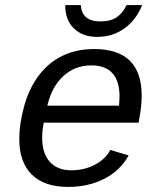

<svg xmlns="http://www.w3.org/2000/svg" viewBox="-20 -733 640 763"><path d="M153.8 -245.6Q147.5 -211.9 147.5 -186.5Q147.5 -123.5 178 -89.8Q208.5 -56.2 263.7 -56.2Q313.5 -56.2 355.7 -77.6Q397.9 -99.1 418.5 -137.2L491.2 -115.2Q457.5 -54.7 394.3 -22.5Q331.1 9.8 251 9.8Q156.2 9.8 106.4 -39.3Q56.6 -88.4 56.6 -180.7Q56.6 -241.2 76.2 -311.8Q95.7 -382.3 134.8 -433.8Q173.8 -485.4 229 -511.7Q284.2 -538.1 354.5 -538.1Q543 -538.1 543 -353Q543 -308.6 532.7 -257.3L530.8 -245.6ZM342.8 -473.1Q277.8 -473.1 231.7 -430.7Q185.5 -388.2 168 -313H453.1L455.1 -348.1Q455.1 -473.1 342.8 -473.1ZM366.7 -586.4Q308.1 -586.4 273.7 -620.1Q239.3 -653.8 239.3 -710V-712.9H301.3Q305.2 -647.9 378.9 -647.9Q420.4 -647.9 444.6 -665Q468.8 -682.1 482.9 -712.9H544.9Q521 -653.3 474.1 -619.9Q427.2 -586.4 366.7 -586.4Z"/></svg>

Font: Liberation Mono
Style: Italic
Weight: 400
Italic angle: -12°
Monospace: yes
Designer: Steve Matteson
Foundry: Ascender Corporation
Version: Version 2.1.5